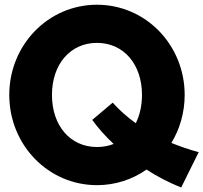

<svg xmlns="http://www.w3.org/2000/svg" viewBox="-20 -784 877 828"><path d="M20 -374.5C20 -158.6 188.2 14.5 398.2 14.5C477.7 14.5 550.9 -10 611.8 -52.7C660.5 -21.4 711.4 5 761.4 24.5L836.8 -127.7C795 -139.1 755.9 -152.7 719.1 -167.7C755.5 -227.7 776.4 -298.6 776.4 -374.5C776.4 -590.5 608.2 -763.6 398.2 -763.6C188.2 -763.6 20 -590.5 20 -374.5ZM204.1 -374.5C204.1 -507.3 283.2 -599.1 398.2 -599.1C513.2 -599.1 592.3 -507.3 592.3 -374.5C592.3 -328.2 582.7 -286.8 565.5 -252.7C528.6 -279.1 495.5 -308.6 465.9 -341.4L377.7 -266.8C403.6 -231.4 434.5 -196.4 470 -163.2C448.2 -154.5 424.1 -150 398.2 -150C283.2 -150 204.1 -241.8 204.1 -374.5Z"/></svg>

Font: Spartan MB ExtBd
Style: Regular
Weight: 800
Designer: Matt Bailey, Mirko Velimirovic
Foundry: Matt Bailey
Version: Version 1.005